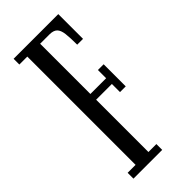

<svg xmlns="http://www.w3.org/2000/svg" viewBox="-226 -747 793 793"><g transform="rotate(-45 171.0 -350.0)"><path d="M39 0V-34H85.5V-666.5H39V-700H300V-555.5H266Q266 -596 263 -620.5Q260 -645 249 -655.8Q238 -666.5 214.5 -666.5H160.5V-373H252.5V-421H286V-292H252.5V-339.5H160.5V-34H207V0Z"/></g></svg>

Font: Imbue Thin
Style: Regular
Weight: 400
Version: Version 1.102